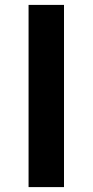

<svg xmlns="http://www.w3.org/2000/svg" viewBox="-20 -763 378 783"><path d="M96.5 0V-743H241V0Z"/></svg>

Font: Merriweather Sans SemiBold
Style: Regular
Weight: 600
Designer: Eben Sorkin
Foundry: Eben Sorkin
Version: Version 2.001